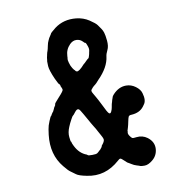

<svg xmlns="http://www.w3.org/2000/svg" viewBox="-72 -644 691 744"><g transform="rotate(-10 273.5 -272.0)"><path d="M160 -520 169 -534Q169 -538 191 -555Q227 -582 276 -577Q304 -574 326 -559.5Q348 -545 354 -536.5Q360 -528 365.5 -520Q371 -512 373.5 -503.5Q376 -495 376.5 -490.5Q377 -486 379 -471Q381 -449 374 -435Q367 -421 366 -411Q361 -369 319 -327Q308 -314 303.5 -311Q299 -308 294 -303Q285 -294 285.5 -289.5Q286 -285 291 -277Q296 -269 298.5 -264Q301 -259 306 -250.5Q311 -242 316 -231Q332 -197 337.5 -193Q343 -189 347 -197.5Q351 -206 352 -213Q353 -220 354 -224Q355 -228 355.5 -230Q356 -232 356.5 -232.5Q357 -233 357 -234.5Q357 -236 358 -238.5Q359 -241 359 -242Q359 -243 361 -247.5Q363 -252 363 -253.5Q363 -255 369 -262Q392 -287 421 -287Q441 -287 458 -274.5Q475 -262 479 -247Q488 -217 476 -202Q474 -199 471 -195Q455 -174 423 -172Q413 -172 410.5 -166.5Q408 -161 405.5 -148Q403 -135 400 -125Q397 -115 396 -112L397 -113Q397 -113 396 -107Q395 -101 400.5 -93Q406 -85 409.5 -83Q413 -81 426 -83Q450 -86 469 -72Q494 -53 492 -25Q490 1 470 17Q453 31 438.5 31Q424 31 421.5 29.5Q419 28 408.5 25Q398 22 389 16Q380 10 379 10Q375 9 364.5 -1.5Q354 -12 350 -12Q346 -12 340 -6Q282 46 211 31Q180 25 170 17Q160 9 151.5 3.5Q143 -2 127 -22Q84 -74 93 -151Q94 -158 94 -158Q94 -158 96 -172Q98 -186 105.5 -203.5Q113 -221 113.5 -220.5Q114 -220 115.5 -222Q117 -224 118 -226.5Q119 -229 120.5 -230.5Q122 -232 123 -234Q124 -236 125 -236L128 -242Q128 -242 130 -246Q132 -250 132 -251Q132 -252 135.5 -256.5Q139 -261 138 -263.5Q137 -266 157 -287.5Q177 -309 176.5 -314Q176 -319 173 -324.5Q170 -330 170.5 -330Q171 -330 171 -332Q168 -338 166.5 -338Q165 -338 154 -361Q138 -397 137 -413.5Q136 -430 136.5 -432Q137 -434 137.5 -438.5Q138 -443 138 -443.5Q138 -444 138.5 -447.5Q139 -451 140 -454Q141 -457 141 -459Q141 -461 141.5 -461.5Q142 -462 142 -463Q142 -464 142.5 -465.5Q143 -467 145 -472.5Q147 -478 149.5 -491Q152 -504 156 -511.5Q160 -519 160 -520ZM294 -477Q294 -476 285 -485Q276 -494 262 -494.5Q248 -495 236 -483Q218 -465 217 -439Q217 -431 216 -428Q215 -425 218.5 -412Q222 -399 228 -390Q234 -381 235.5 -380.5Q237 -380 237.5 -378Q238 -376 243 -374Q252 -372 274 -397Q277 -400 279 -401Q279 -401 286.5 -408.5Q294 -416 295.5 -416Q297 -416 299.5 -424.5Q302 -433 302 -433.5Q302 -434 302 -434Q302 -434 302 -435Q302 -436 304 -444Q306 -452 302 -463Q298 -475 295 -478ZM225 -228Q218 -232 209 -220Q200 -208 198.5 -208Q197 -208 190.5 -196Q184 -184 182.5 -180.5Q181 -177 177 -168Q168 -147 170 -128.5Q172 -110 173.5 -110Q175 -110 175 -107Q175 -104 181 -92Q197 -60 225 -50Q227 -49 229 -47Q231 -45 246.5 -45Q262 -45 266.5 -48.5Q271 -52 272.5 -53.5Q274 -55 274 -55.5Q274 -56 274.5 -56Q275 -56 277.5 -58Q280 -60 280 -60.5Q280 -61 284 -65.5Q288 -70 287.5 -71.5Q287 -73 291 -77.5Q295 -82 297.5 -87Q300 -92 300 -95.5Q300 -99 297 -105.5Q294 -112 292 -115Q290 -118 284 -129.5Q278 -141 277 -142.5Q276 -144 270.5 -153Q265 -162 261.5 -168Q258 -174 256 -178Q254 -182 252 -185Q250 -188 239.5 -207Q229 -226 225 -228Z"/></g></svg>

Font: TT2020 Style E
Style: Regular
Weight: 400
Version: Version 00.2